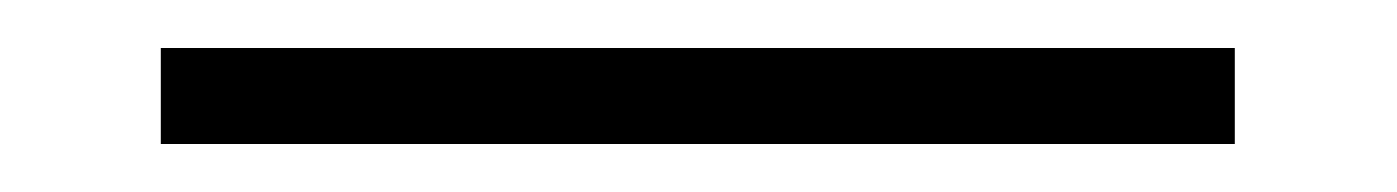

<svg xmlns="http://www.w3.org/2000/svg" viewBox="-20 -20 582 80"><path d="M47 40V0H494.5V40Z"/></svg>

Font: Encode Sans XLt
Style: Regular
Weight: 200
Designer: Multiple Designers
Foundry: Impallari Type
Version: Version 3.002; ttfautohint (v1.8.3) -l 8 -r 50 -G 200 -x 14 